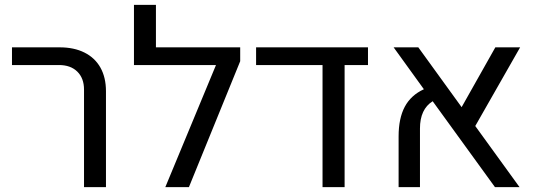

<svg xmlns="http://www.w3.org/2000/svg" viewBox="-20 -770 2207 790"><path d="M325.7 -401.4Q325.7 -448.2 298.1 -475.3Q270.5 -502.4 222.7 -502.4H29.3V-575.2H225.6Q284.7 -575.2 327.6 -553.7Q370.6 -532.2 393.3 -491.7Q416 -451.2 416 -394.5V0H325.7Z M968.3 -518.1 757.3 0H660.2L868.7 -502.4H531.2V-750H621.6V-575.2H968.3Z M1494.1 -575.2V-502.4H1397.9V0H1307.1V-502.4H1033.7V-575.2Z M1935.5 -251.5 2117.7 0H2016.6L1760.3 -353.5Q1708 -320.8 1708 -241.2V0H1620.1V-208.5Q1620.1 -283.2 1645.5 -330.8Q1670.9 -378.4 1724.1 -402.8L1599.6 -575.2H1701.2L1879.4 -329.1L2018.1 -575.2H2120.1Z"/></svg>

Font: Heebo
Style: Regular
Weight: 400
Designer: Oded Ezer
Foundry: Meir Sadan
Version: Version 2.001; ttfautohint (v1.5.14-ce02) -l 8 -r 50 -G 200 